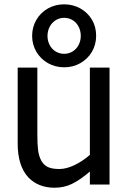

<svg xmlns="http://www.w3.org/2000/svg" viewBox="-20 -861 598 896"><path d="M428.7 -693.8C428.7 -721.7 422.4 -746.6 409.2 -769C382.8 -813.5 334.5 -840.8 279.3 -840.8C252 -840.8 227.1 -834.5 204.1 -821.8C158.2 -795.9 129.9 -748.5 129.9 -693.8C129.9 -666.5 136.7 -641.6 149.9 -619.1C176.3 -574.2 224.6 -546.9 279.3 -546.9C307.1 -546.9 332 -553.2 355 -566.4C400.4 -591.8 428.7 -638.7 428.7 -693.8ZM356.9 -693.4C356.9 -646.5 324.2 -609.9 279.3 -609.9C234.4 -609.9 201.7 -646.5 201.7 -693.4C201.7 -740.2 234.9 -777.8 279.3 -777.8C324.2 -777.8 356.9 -741.7 356.9 -693.4ZM491.2 -545.4H399.4V-138.2C354.5 -99.1 300.8 -72.3 257.8 -72.3C210.4 -72.3 187.5 -84 171.9 -112.8C164.6 -126.5 160.2 -142.6 157.7 -160.6C155.3 -178.7 154.3 -203.1 154.3 -234.9V-545.4H62.5V-191.4C62.5 -121.6 79.1 -69.3 111.8 -33.7C142.6 -1 185.1 15.1 233.9 15.1C263.7 15.1 291.5 9.3 316.9 -3.4C341.8 -15.6 369.6 -34.7 399.4 -60.5V0H491.2Z"/></svg>

Font: SG Kara SemiBold
Style: Regular
Weight: 400
Designer: Damoon Khanjanzadeh
Version: Version 1.000